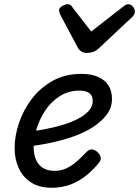

<svg xmlns="http://www.w3.org/2000/svg" viewBox="-20 -868 657 907"><path d="M225 19Q166 19 127 -6Q88 -31 68.5 -73.5Q49 -116 49 -168Q49 -226 70 -288Q91 -350 131 -402Q171 -454 229.5 -486.5Q288 -519 365 -519Q412 -519 444 -504.5Q476 -490 492.5 -464Q509 -438 509 -401Q509 -360 484.5 -327Q460 -294 419 -267.5Q378 -241 324.5 -222.5Q271 -204 212.5 -192Q154 -180 95 -174L107 -245Q146 -249 189 -257Q232 -265 273 -277Q314 -289 347 -306Q380 -323 399 -344Q418 -365 418 -391Q418 -417 401.5 -428.5Q385 -440 355 -440Q304 -440 263.5 -414.5Q223 -389 195.5 -348.5Q168 -308 153.5 -261.5Q139 -215 139 -173Q139 -139 150 -113.5Q161 -88 183 -74.5Q205 -61 237 -61Q269 -61 295 -73.5Q321 -86 344 -106.5Q367 -127 390 -151Q403 -165 418 -161.5Q433 -158 443 -147Q454 -136 456 -123.5Q458 -111 445 -96Q409 -53 372 -27.5Q335 -2 298.5 8.5Q262 19 225 19ZM586 -848Q598 -848 607.5 -837Q617 -826 617 -814Q617 -804 613.5 -798.5Q610 -793 606 -789L447 -640Q433 -627 419.5 -622.5Q406 -618 389 -618Q376 -618 365 -624.5Q354 -631 347 -644L266 -796Q262 -804 260.5 -809.5Q259 -815 259 -819Q259 -831 274 -839.5Q289 -848 298 -848Q309 -848 314.5 -843Q320 -838 324 -831L411 -719L557 -833Q564 -838 570.5 -843Q577 -848 586 -848Z"/></svg>

Font: Playwrite IN
Style: Regular
Weight: 400
Designer: Veronika Burian, José Scaglione
Foundry: TypeTogether
Version: Version 1.002